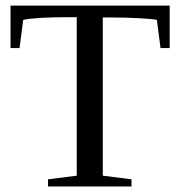

<svg xmlns="http://www.w3.org/2000/svg" viewBox="-20 -675 651 695"><path d="M153.8 0V-25.9L257.8 -39.1V-612.8H232.9Q109.4 -612.8 64 -603L50.8 -501H18.1V-654.8H594.2V-501H561L547.9 -603Q533.2 -606.4 483.9 -609.1Q434.6 -611.8 376 -611.8H352.1V-39.1L456.1 -25.9V0Z"/></svg>

Font: Liberation Serif
Style: Regular
Weight: 400
Designer: Steve Matteson
Foundry: Ascender Corporation
Version: Version 2.1.5